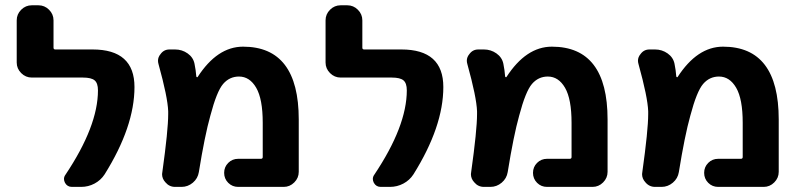

<svg xmlns="http://www.w3.org/2000/svg" viewBox="-20 -735 3056 734"><path d="M254.9 -20.5Q237.3 -20.5 228.5 -36.1Q224.6 -43.9 224.6 -50.8Q224.6 -59.6 230.5 -67.4Q354.5 -252.9 354.5 -389.6Q354.5 -417 341.8 -427.7Q329.1 -438.5 296.9 -438.5H101.6Q78.1 -438.5 61 -455.6Q43.9 -472.7 43.9 -496.1V-657.2Q43.9 -680.7 61 -697.8Q78.1 -714.8 101.6 -714.8H127Q150.4 -714.8 167.5 -697.8Q184.6 -680.7 184.6 -657.2V-552.7Q184.6 -545.9 191.4 -545.9H334Q494.1 -545.9 494.1 -402.3Q494.1 -251 379.9 -68.4Q365.2 -45.9 341.3 -33.2Q317.4 -20.5 290 -20.5Z M730.5 -442.4Q731.4 -440.4 732.9 -439.9Q734.4 -439.5 735.4 -440.4Q810.5 -556.6 909.2 -556.6Q1122.1 -556.6 1122.1 -278.3V-78.1Q1122.1 -54.7 1105 -37.6Q1087.9 -20.5 1064.5 -20.5H890.6Q868.2 -20.5 852.5 -36.1Q836.9 -51.8 836.9 -74.2Q836.9 -96.7 852.5 -112.3Q868.2 -127.9 890.6 -127.9H977.5Q984.4 -127.9 984.4 -134.8V-265.6Q984.4 -356.4 959.5 -399.4Q934.6 -442.4 893.6 -442.4Q857.4 -442.4 833 -414.1Q808.6 -385.7 784.2 -293Q762.7 -216.8 740.2 -77.1Q736.3 -52.7 717.3 -36.6Q698.2 -20.5 673.8 -20.5H649.4Q627 -20.5 612.3 -38.1Q599.6 -51.8 599.6 -69.3Q599.6 -73.2 600.6 -77.1Q623 -237.3 623 -298.8Q623 -304.7 623 -309.6Q621.1 -363.3 585.9 -490.2Q584 -497.1 584 -502.9Q584 -516.6 593.8 -528.3Q606.4 -545.9 627.9 -545.9H649.4Q675.8 -545.9 697.3 -530.8Q718.8 -515.6 723.6 -491.2Q728.5 -467.8 730.5 -442.4Z M1435.5 -20.5Q1418 -20.5 1409.2 -36.1Q1405.3 -43.9 1405.3 -50.8Q1405.3 -59.6 1411.1 -67.4Q1535.2 -252.9 1535.2 -389.6Q1535.2 -417 1522.5 -427.7Q1509.8 -438.5 1477.5 -438.5H1282.2Q1258.8 -438.5 1241.7 -455.6Q1224.6 -472.7 1224.6 -496.1V-657.2Q1224.6 -680.7 1241.7 -697.8Q1258.8 -714.8 1282.2 -714.8H1307.6Q1331.1 -714.8 1348.1 -697.8Q1365.2 -680.7 1365.2 -657.2V-552.7Q1365.2 -545.9 1372.1 -545.9H1514.6Q1674.8 -545.9 1674.8 -402.3Q1674.8 -251 1560.5 -68.4Q1545.9 -45.9 1522 -33.2Q1498 -20.5 1470.7 -20.5Z M1911.1 -442.4Q1912.1 -440.4 1913.6 -439.9Q1915 -439.5 1916 -440.4Q1991.2 -556.6 2089.8 -556.6Q2302.7 -556.6 2302.7 -278.3V-78.1Q2302.7 -54.7 2285.6 -37.6Q2268.6 -20.5 2245.1 -20.5H2071.3Q2048.8 -20.5 2033.2 -36.1Q2017.6 -51.8 2017.6 -74.2Q2017.6 -96.7 2033.2 -112.3Q2048.8 -127.9 2071.3 -127.9H2158.2Q2165 -127.9 2165 -134.8V-265.6Q2165 -356.4 2140.1 -399.4Q2115.2 -442.4 2074.2 -442.4Q2038.1 -442.4 2013.7 -414.1Q1989.3 -385.7 1964.8 -293Q1943.4 -216.8 1920.9 -77.1Q1917 -52.7 1897.9 -36.6Q1878.9 -20.5 1854.5 -20.5H1830.1Q1807.6 -20.5 1793 -38.1Q1780.3 -51.8 1780.3 -69.3Q1780.3 -73.2 1781.2 -77.1Q1803.7 -237.3 1803.7 -298.8Q1803.7 -304.7 1803.7 -309.6Q1801.8 -363.3 1766.6 -490.2Q1764.6 -497.1 1764.6 -502.9Q1764.6 -516.6 1774.4 -528.3Q1787.1 -545.9 1808.6 -545.9H1830.1Q1856.4 -545.9 1877.9 -530.8Q1899.4 -515.6 1904.3 -491.2Q1909.2 -467.8 1911.1 -442.4Z M2565.4 -442.4Q2566.4 -440.4 2567.9 -439.9Q2569.3 -439.5 2570.3 -440.4Q2645.5 -556.6 2744.1 -556.6Q2957 -556.6 2957 -278.3V-78.1Q2957 -54.7 2939.9 -37.6Q2922.9 -20.5 2899.4 -20.5H2725.6Q2703.1 -20.5 2687.5 -36.1Q2671.9 -51.8 2671.9 -74.2Q2671.9 -96.7 2687.5 -112.3Q2703.1 -127.9 2725.6 -127.9H2812.5Q2819.3 -127.9 2819.3 -134.8V-265.6Q2819.3 -356.4 2794.4 -399.4Q2769.5 -442.4 2728.5 -442.4Q2692.4 -442.4 2668 -414.1Q2643.6 -385.7 2619.1 -293Q2597.7 -216.8 2575.2 -77.1Q2571.3 -52.7 2552.2 -36.6Q2533.2 -20.5 2508.8 -20.5H2484.4Q2461.9 -20.5 2447.3 -38.1Q2434.6 -51.8 2434.6 -69.3Q2434.6 -73.2 2435.5 -77.1Q2458 -237.3 2458 -298.8Q2458 -304.7 2458 -309.6Q2456.1 -363.3 2420.9 -490.2Q2418.9 -497.1 2418.9 -502.9Q2418.9 -516.6 2428.7 -528.3Q2441.4 -545.9 2462.9 -545.9H2484.4Q2510.7 -545.9 2532.2 -530.8Q2553.7 -515.6 2558.6 -491.2Q2563.5 -467.8 2565.4 -442.4Z"/></svg>

Font: Gen Jyuu Gothic P Bold
Style: Bold
Weight: 700
Designer: [Source Han Sans]
Ryoko NISHIZUKA  (kana & ideographs); Paul D. Hunt (Latin, Greek & Cyrillic); Wenlong ZHANG  (bopomofo
Version: Version 1.002.20150607